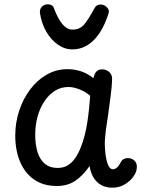

<svg xmlns="http://www.w3.org/2000/svg" viewBox="-20 -865 662 894"><path d="M51 -234Q51 -293 69 -348.5Q87 -404 120 -448Q153 -492 197.5 -517.5Q242 -543 295 -543Q325 -543 355.5 -533.5Q386 -524 415 -501Q420 -523 429.5 -532.5Q439 -542 455 -542Q475 -542 489 -529.5Q503 -517 502 -494Q501 -463 495 -417.5Q489 -372 483 -327Q481 -313 477 -287.5Q473 -262 470.5 -237Q468 -212 468 -197Q468 -178 471 -149.5Q474 -121 482.5 -99Q491 -77 505 -77Q516 -77 525 -85Q534 -93 542 -109Q547 -120 556.5 -124.5Q566 -129 576 -129Q587 -129 597 -123.5Q607 -118 612.5 -108.5Q618 -99 617 -85Q617 -66 602 -44Q587 -22 561 -6.5Q535 9 502 9Q474 9 452 -3Q430 -15 416 -37.5Q402 -60 397 -92Q367 -48 331 -23.5Q295 1 245 1Q181 1 138 -29.5Q95 -60 73 -113Q51 -166 51 -234ZM144 -238Q144 -189 155.5 -154.5Q167 -120 190 -101.5Q213 -83 248 -83Q276 -83 296 -95.5Q316 -108 331 -130Q346 -152 357 -181Q367 -206 374.5 -236Q382 -266 387 -298.5Q392 -331 395 -362Q398 -393 400 -419Q376 -439 348.5 -449.5Q321 -460 299 -460Q263 -460 234.5 -441.5Q206 -423 185.5 -391.5Q165 -360 154.5 -320.5Q144 -281 144 -238ZM317 -635Q281 -635 249 -657.5Q217 -680 195 -718.5Q173 -757 166 -805Q164 -822 175 -833.5Q186 -845 202 -845Q213 -845 220.5 -840.5Q228 -836 231 -827Q250 -776 271.5 -751.5Q293 -727 318 -727Q353 -727 374 -753.5Q395 -780 420 -827Q425 -836 432 -840Q439 -844 448 -844Q465 -844 477.5 -831.5Q490 -819 486 -805Q461 -723 417.5 -679Q374 -635 317 -635Z"/></svg>

Font: Playpen Sans Arabic
Style: Regular
Weight: 400
Designer: Azza Alameddine, Laura Meseguer, Veronika Burian, José Scaglione
Foundry: TypeTogether
Version: Version 2.000